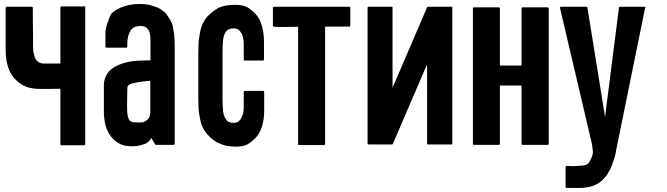

<svg xmlns="http://www.w3.org/2000/svg" viewBox="-20 -713 3283 945"><path d="M399.4 -676.8Q399.4 -452.1 399.4 -2.9Q399.4 -1 398.4 1Q396.5 2 394.5 2Q357.4 2 282.2 2Q280.3 2 279.3 1Q277.3 -1 277.3 -2.9Q277.3 -93.8 277.3 -276.4Q277.3 -276.4 229.5 -275.4Q181.6 -275.4 178.7 -275.4Q137.7 -275.4 108.4 -286.1Q79.1 -297.9 54.7 -323.2Q38.1 -339.8 27.3 -363.3Q16.6 -386.7 11.7 -417Q9.8 -428.7 8.8 -441.4Q7.8 -454.1 7.8 -467.8Q7.8 -482.4 7.8 -511.7Q7.8 -550.8 7.8 -627.9Q7.8 -643.6 7.8 -673.8Q7.8 -674.8 7.8 -674.8Q7.8 -676.8 9.8 -678.7Q11.7 -679.7 13.7 -679.7Q54.7 -679.7 135.7 -679.7Q137.7 -679.7 139.6 -678.7Q141.6 -677.7 141.6 -674.8Q141.6 -674.8 141.6 -661.1Q141.6 -648.4 141.6 -627Q141.6 -574.2 142.6 -521.5Q142.6 -467.8 143.6 -461.9Q145.5 -450.2 148.4 -440.4Q151.4 -430.7 154.3 -423.8Q158.2 -417 163.1 -413.1Q168 -408.2 173.8 -405.3Q177.7 -403.3 183.6 -401.4Q188.5 -400.4 194.3 -400.4Q222.7 -400.4 277.3 -400.4Q277.3 -492.2 277.3 -676.8Q277.3 -679.7 279.3 -680.7Q281.2 -681.6 283.2 -681.6Q321.3 -681.6 395.5 -681.6Q397.5 -681.6 399.4 -680.7Q400.4 -679.7 400.4 -677.7Q399.4 -677.7 399.4 -676.8Z M839.8 -504.9Q839.8 -412.1 839.8 -227.5Q839.8 -153.3 839.8 -4.9Q839.8 -2.9 837.9 -2Q836.9 0 835 0Q805.7 0 748 0Q747.1 0 746.1 -1Q744.1 -2 743.2 -2.9Q737.3 -13.7 724.6 -34.2Q723.6 -33.2 723.6 -32.2Q723.6 -32.2 722.7 -31.2Q716.8 -21.5 710.9 -15.6Q705.1 -9.8 693.4 -4.9Q673.8 2 660.2 4.9Q647.5 6.8 625 6.8Q609.4 6.8 595.7 3.9Q581.1 1 568.4 -5.9Q556.6 -11.7 545.9 -20.5Q535.2 -30.3 526.4 -41Q517.6 -51.8 511.7 -64.5Q504.9 -78.1 500 -92.8Q496.1 -108.4 494.1 -124Q491.2 -140.6 491.2 -158.2Q491.2 -202.1 491.2 -290Q491.2 -331.1 514.6 -359.4Q538.1 -386.7 585 -401.4Q620.1 -412.1 658.2 -414.1Q695.3 -416 720.7 -416Q720.7 -443.4 720.7 -499Q720.7 -508.8 720.7 -517.6Q720.7 -526.4 719.7 -535.2Q718.8 -543 716.8 -549.8Q714.8 -555.7 712.9 -562.5Q710 -567.4 706.1 -571.3Q703.1 -576.2 697.3 -579.1Q692.4 -582 685.5 -584Q678.7 -585 669.9 -585Q663.1 -585 657.2 -584Q651.4 -583 645.5 -581.1Q639.6 -579.1 634.8 -575.2Q629.9 -571.3 625 -566.4Q621.1 -560.5 618.2 -553.7Q614.3 -545.9 611.3 -537.1Q609.4 -528.3 607.4 -516.6Q606.4 -504.9 606.4 -491.2Q606.4 -488.3 606.4 -483.4Q606.4 -480.5 605.5 -479.5Q603.5 -478.5 601.6 -478.5Q569.3 -478.5 504.9 -478.5Q502 -478.5 501 -479.5Q499 -480.5 499 -483.4Q499 -494.1 499 -515.6Q499 -517.6 499 -547.9Q499 -578.1 511.7 -606.4Q513.7 -609.4 514.6 -613.3Q515.6 -617.2 516.6 -621.1Q519.5 -629.9 523.4 -637.7Q527.3 -645.5 536.1 -653.3Q548.8 -663.1 562.5 -669.9Q577.1 -677.7 593.8 -682.6Q610.4 -688.5 627.9 -690.4Q645.5 -693.4 665 -693.4Q691.4 -693.4 707 -690.4Q722.7 -687.5 739.3 -681.6Q756.8 -676.8 770.5 -668Q784.2 -659.2 794.9 -648.4Q804.7 -636.7 815.4 -619.1Q826.2 -601.6 830.1 -584Q834 -566.4 836.9 -546.9Q838.9 -527.3 839.8 -504.9ZM619.1 -119.1Q626 -112.3 636.7 -111.3Q648.4 -110.4 661.1 -110.4Q663.1 -110.4 665 -110.4Q667 -110.4 669.9 -110.4Q678.7 -110.4 684.6 -111.3Q691.4 -113.3 696.3 -117.2Q713.9 -128.9 716.8 -141.6Q719.7 -155.3 719.7 -163.1Q719.7 -213.9 719.7 -315.4Q683.6 -313.5 645.5 -305.7Q608.4 -298.8 607.4 -284.2Q607.4 -278.3 606.4 -267.6Q605.5 -234.4 605.5 -189.5Q605.5 -185.5 605.5 -181.6Q605.5 -132.8 619.1 -119.1Z M1179.7 -420.9Q1179.7 -445.3 1179.7 -494.1Q1179.7 -504.9 1178.7 -513.7Q1177.7 -523.4 1175.8 -530.3Q1172.9 -538.1 1170.9 -544.9Q1168 -550.8 1164.1 -555.7Q1161.1 -560.5 1158.2 -563.5Q1154.3 -567.4 1149.4 -569.3Q1144.5 -571.3 1140.6 -572.3Q1135.7 -573.2 1131.8 -573.2Q1124 -573.2 1117.2 -572.3Q1110.4 -570.3 1105.5 -568.4Q1100.6 -566.4 1095.7 -561.5Q1091.8 -557.6 1088.9 -551.8Q1085 -545.9 1082 -537.1Q1080.1 -528.3 1078.1 -517.6Q1077.1 -505.9 1076.2 -492.2Q1075.2 -477.5 1075.2 -461.9Q1075.2 -381.8 1075.2 -222.7Q1075.2 -205.1 1076.2 -191.4Q1077.1 -176.8 1078.1 -165Q1080.1 -154.3 1082 -145.5Q1085 -136.7 1088.9 -130.9Q1091.8 -124 1096.7 -120.1Q1100.6 -115.2 1105.5 -113.3Q1110.4 -111.3 1117.2 -109.4Q1124 -108.4 1131.8 -108.4Q1135.7 -108.4 1140.6 -109.4Q1144.5 -110.4 1149.4 -112.3Q1153.3 -114.3 1157.2 -118.2Q1161.1 -122.1 1164.1 -126Q1167 -130.9 1169.9 -137.7Q1172.9 -143.6 1175.8 -151.4Q1177.7 -159.2 1178.7 -168Q1179.7 -177.7 1179.7 -188.5Q1179.7 -212.9 1179.7 -260.7Q1179.7 -262.7 1180.7 -263.7Q1182.6 -265.6 1184.6 -265.6Q1214.8 -265.6 1275.4 -265.6Q1277.3 -265.6 1279.3 -263.7Q1280.3 -262.7 1280.3 -260.7Q1280.3 -230.5 1280.3 -169.9Q1280.3 -124 1269.5 -90.8Q1259.8 -57.6 1238.3 -35.2Q1216.8 -12.7 1197.3 -2Q1177.7 8.8 1139.6 8.8Q1130.9 8.8 1121.1 7.8Q1111.3 6.8 1101.6 5.9Q1091.8 3.9 1081.1 1Q1071.3 -2 1060.5 -6.8Q1054.7 -8.8 1048.8 -11.7Q1043.9 -15.6 1037.1 -19.5Q1032.2 -22.5 1027.3 -26.4Q1021.5 -31.2 1016.6 -35.2Q1007.8 -43.9 998 -54.7Q989.3 -65.4 981.4 -79.1Q973.6 -93.8 969.7 -106.4Q965.8 -119.1 960.9 -149.4Q957 -167 957 -187.5Q956.1 -207 956.1 -230.5Q956.1 -231.4 956.1 -233.4Q956.1 -234.4 956.1 -234.4Q956.1 -234.4 956.1 -234.4Q956.1 -303.7 956.1 -443.4Q956.1 -444.3 956.1 -444.3Q956.1 -444.3 956.1 -444.3Q956.1 -446.3 956.1 -449.2Q956.1 -473.6 957 -494.1Q957 -514.6 960.9 -532.2Q965.8 -563.5 969.7 -576.2Q973.6 -588.9 981.4 -603.5Q989.3 -618.2 998 -628.9Q1007.8 -639.6 1016.6 -647.5Q1026.4 -655.3 1036.1 -662.1Q1045.9 -668.9 1055.7 -674.8Q1065.4 -678.7 1075.2 -681.6Q1085.9 -684.6 1096.7 -686.5Q1107.4 -687.5 1118.2 -688.5Q1129.9 -689.5 1138.7 -689.5Q1176.8 -688.5 1196.3 -677.7Q1215.8 -667 1237.3 -644.5Q1252 -629.9 1261.7 -607.4Q1270.5 -585 1275.4 -557.6Q1277.3 -545.9 1278.3 -533.2Q1279.3 -521.5 1279.3 -509.8Q1279.3 -479.5 1279.3 -420.9Q1279.3 -418 1278.3 -417Q1276.4 -415 1274.4 -415Q1244.1 -415 1183.6 -415Q1181.6 -415 1179.7 -417Q1178.7 -418 1179.7 -420.9Z M1704.1 -675.8Q1704.1 -646.5 1704.1 -585.9Q1704.1 -585 1702.1 -583Q1700.2 -582 1697.3 -582Q1658.2 -582 1580.1 -582Q1580.1 -389.6 1580.1 -3.9Q1580.1 -2 1578.1 0Q1577.1 1 1575.2 1Q1534.2 1 1452.1 1Q1449.2 1 1448.2 0Q1447.3 -2 1447.3 -3.9Q1447.3 -196.3 1447.3 -581.1Q1414.1 -580.1 1373 -580.1Q1332 -580.1 1329.1 -582Q1326.2 -583 1324.2 -584Q1323.2 -585.9 1323.2 -585.9Q1323.2 -616.2 1323.2 -675.8Q1323.2 -677.7 1325.2 -678.7Q1327.1 -679.7 1330.1 -679.7Q1452.1 -679.7 1698.2 -679.7Q1701.2 -679.7 1703.1 -678.7Q1704.1 -677.7 1704.1 -676.8Q1704.1 -676.8 1704.1 -675.8Z M2206.1 -678.7Q2206.1 -454.1 2206.1 -4.9Q2206.1 -4.9 2205.1 -3.9Q2205.1 -2 2201.2 -2Q2163.1 -2 2086.9 -2Q2085 -2 2083 -2.9Q2082 -4.9 2082 -6.8Q2082 -80.1 2082 -224.6Q2082 -282.2 2082 -396.5Q2025.4 -265.6 1913.1 -3.9Q1913.1 -3.9 1913.1 -2.9Q1912.1 -2.9 1911.1 -2.9Q1909.2 -2 1909.2 -2Q1871.1 -2 1794.9 -2Q1793 -2 1791 -3.9Q1789.1 -5.9 1789.1 -7.8Q1789.1 -91.8 1789.1 -258.8Q1789.1 -397.5 1789.1 -674.8Q1789.1 -677.7 1790 -678.7Q1791 -679.7 1793 -679.7Q1832 -679.7 1909.2 -679.7Q1909.2 -679.7 1910.2 -679.7Q1911.1 -678.7 1912.1 -677.7Q1912.1 -604.5 1912.1 -457Q1912.1 -398.4 1912.1 -281.2Q1968.8 -413.1 2082 -676.8Q2083 -678.7 2084 -679.7Q2085 -679.7 2086.9 -679.7Q2126 -679.7 2203.1 -679.7Q2204.1 -679.7 2205.1 -679.7Q2205.1 -679.7 2206.1 -678.7Z M2680.7 -671.9Q2680.7 -587.9 2680.7 -420.9Q2680.7 -282.2 2680.7 -4.9Q2680.7 -2.9 2678.7 -1Q2677.7 0 2674.8 0Q2633.8 0 2552.7 0Q2549.8 0 2548.8 -1Q2546.9 -2.9 2546.9 -4.9Q2546.9 -100.6 2546.9 -292Q2522.5 -292 2474.6 -292Q2462.9 -292 2440.4 -292Q2440.4 -196.3 2440.4 -4.9Q2440.4 -2.9 2438.5 -1Q2437.5 0 2435.5 0Q2394.5 0 2312.5 0Q2309.6 0 2308.6 -1Q2307.6 -2.9 2307.6 -4.9Q2307.6 -88.9 2307.6 -255.9Q2307.6 -394.5 2307.6 -671.9Q2307.6 -673.8 2308.6 -675.8Q2309.6 -676.8 2312.5 -676.8Q2353.5 -676.8 2435.5 -676.8Q2437.5 -676.8 2438.5 -675.8Q2440.4 -673.8 2440.4 -671.9Q2440.4 -578.1 2440.4 -390.6Q2475.6 -390.6 2546.9 -390.6Q2546.9 -484.4 2546.9 -671.9Q2546.9 -673.8 2548.8 -675.8Q2549.8 -676.8 2552.7 -676.8Q2592.8 -676.8 2674.8 -676.8Q2677.7 -676.8 2678.7 -675.8Q2680.7 -673.8 2680.7 -671.9Z M3155.3 -674.8Q3108.4 -444.3 3014.6 16.6Q3010.7 41 3004.9 62.5Q2998 84 2991.2 101.6Q2984.4 120.1 2974.6 135.7Q2965.8 151.4 2955.1 163.1Q2944.3 174.8 2931.6 184.6Q2918 194.3 2903.3 200.2Q2887.7 206.1 2870.1 209Q2852.5 211.9 2833 211.9Q2811.5 211.9 2768.6 211.9Q2766.6 211.9 2765.6 210.9Q2763.7 209 2763.7 207Q2763.7 174.8 2763.7 109.4Q2763.7 107.4 2764.6 106.4Q2765.6 105.5 2765.6 105.5Q2766.6 104.5 2767.6 104.5Q2768.6 103.5 2769.5 103.5Q2769.5 103.5 2789.1 104.5Q2808.6 105.5 2820.3 103.5Q2824.2 103.5 2828.1 103.5Q2832 102.5 2835.9 102.5Q2854.5 102.5 2868.2 96.7Q2881.8 89.8 2893.6 57.6Q2898.4 45.9 2898.4 34.2Q2897.5 22.5 2893.6 -3.9Q2841.8 -227.5 2736.3 -673.8Q2736.3 -674.8 2736.3 -675.8Q2736.3 -677.7 2737.3 -677.7Q2737.3 -678.7 2739.3 -679.7Q2740.2 -679.7 2741.2 -679.7Q2782.2 -679.7 2866.2 -679.7Q2867.2 -679.7 2869.1 -678.7Q2871.1 -677.7 2871.1 -675.8Q2900.4 -497.1 2958 -137.7Q2980.5 -317.4 3026.4 -674.8Q3026.4 -677.7 3027.3 -678.7Q3028.3 -679.7 3031.2 -679.7Q3071.3 -679.7 3152.3 -679.7Q3152.3 -679.7 3154.3 -679.7Q3155.3 -678.7 3156.2 -677.7Q3157.2 -677.7 3156.2 -675.8Q3156.2 -674.8 3155.3 -674.8Z"/></svg>

Font: Typeface
Style: Regular
Weight: 400
Version: Version 1.0